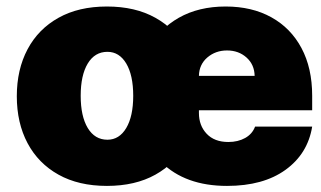

<svg xmlns="http://www.w3.org/2000/svg" viewBox="-20 -573 1007 602"><path d="M315.3 9.9Q226.6 9.9 163.4 -25.4Q100.1 -60.7 66.4 -124.1Q32.7 -187.5 32.7 -271.3Q32.7 -355.1 66.4 -418.5Q100.1 -481.9 163.4 -517.2Q226.6 -552.6 315.3 -552.6Q404.1 -552.6 467.3 -517.2Q530.5 -481.9 564.3 -418.5Q598 -355.1 598 -271.3Q598 -187.5 564.3 -124.1Q530.5 -60.7 467.3 -25.4Q404.1 9.9 315.3 9.9ZM316.8 -134.9Q354 -134.9 375.9 -171.7Q397.7 -208.5 397.7 -272.7Q397.7 -337 375.9 -373.8Q354 -410.5 316.8 -410.5Q277.3 -410.5 255.1 -373.8Q233 -337 233 -272.7Q233 -208.5 255.1 -171.7Q277.3 -134.9 316.8 -134.9ZM691.8 9.9Q560.7 9.9 485.6 -64.5Q410.5 -138.8 410.5 -271.3Q410.5 -355.8 444.6 -419Q478.7 -482.2 540.8 -517.4Q603 -552.6 687.5 -552.6Q769.9 -552.6 830.8 -518.8Q891.7 -485.1 925.2 -422.4Q958.8 -359.7 958.8 -272.7V-227.3H603.7V-218.8Q603.7 -179.3 628 -153.6Q652.3 -127.8 696 -127.8Q726.2 -127.8 748.8 -140.4Q771.3 -153.1 779.8 -176.1H958.8Q945 -90.9 875.2 -40.5Q805.4 9.9 691.8 9.9ZM603.7 -335.2H778.4Q777.7 -370.4 753 -392.6Q728.3 -414.8 691.8 -414.8Q655.9 -414.8 630.1 -392.8Q604.4 -370.7 603.7 -335.2Z"/></svg>

Font: Inter UI Black
Style: Regular
Weight: 900
Designer: Rasmus Andersson
Foundry: rsms
Version: 3.2;8d6f07862